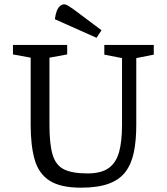

<svg xmlns="http://www.w3.org/2000/svg" viewBox="-20 -856 772 889"><path d="M355 13Q260 13 209.5 -19.5Q159 -52 140.5 -117Q122 -182 122 -278V-589L40 -604V-648H291V-604L209 -589V-278Q209 -189 223.5 -140Q238 -91 276 -72Q314 -53 385 -53Q449 -53 483.5 -78Q518 -103 531.5 -152.5Q545 -202 545 -278V-587L463 -603V-648H692V-603L611 -587V-278Q611 -206 600 -152Q589 -98 561.5 -61Q534 -24 483.5 -5.5Q433 13 355 13ZM427 -681 234 -767Q237 -790 243 -805.5Q249 -821 258.5 -828.5Q268 -836 276 -836Q285 -836 295.5 -829.5Q306 -823 319 -814L450 -716Z"/></svg>

Font: Faustina
Style: Regular
Weight: 400
Designer: Alfonso Garcia
Foundry: http://www.omnibus-type.com
Version: Version 1.200